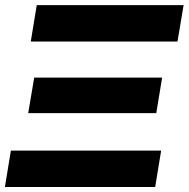

<svg xmlns="http://www.w3.org/2000/svg" viewBox="-23 -748 755 768"><path d="M-3.4 0 20.5 -145.5H621.6L597.7 0ZM89.8 -295.4 113.8 -437.5H625.5L602.1 -295.4ZM100.1 -582 124 -727.5H711.4L687 -582Z"/></svg>

Font: Inter 24pt ExtraBold
Style: Italic
Weight: 800
Italic angle: -9.3988°
Designer: Rasmus Andersson
Foundry: rsms
Version: Version 4.001;git-66647c0bb